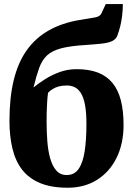

<svg xmlns="http://www.w3.org/2000/svg" viewBox="-20 -894 640 923"><path d="M305.5 8.5Q226 8.5 172 -14.2Q118 -37 86 -78.8Q54 -120.5 39.8 -180Q25.5 -239.5 25.5 -313Q25.5 -424.5 46 -508.8Q66.5 -593 108.2 -652Q150 -711 213.5 -747.2Q277 -783.5 363 -798Q410.5 -806 435.5 -810Q460.5 -814 467.5 -829.5L488.5 -874.5H570.5Q570.5 -846.5 567.2 -819Q564 -791.5 557.8 -767Q551.5 -742.5 544 -722.5Q537.5 -705.5 519.5 -696.8Q501.5 -688 470.8 -684.5Q440 -681 395.5 -678Q318.5 -673.5 274.2 -661.8Q230 -650 206 -627.5Q182 -605 168.5 -567.8Q155 -530.5 141 -473.5Q164 -492.5 195.8 -512.8Q227.5 -533 266 -547.2Q304.5 -561.5 348.5 -561.5Q408 -561.5 450.8 -545Q493.5 -528.5 520.8 -495.2Q548 -462 561 -411.5Q574 -361 574 -293.5Q574 -203.5 540.5 -135.5Q507 -67.5 446.5 -29.5Q386 8.5 305.5 8.5ZM300.5 -52.5Q338 -52.5 358.5 -82.8Q379 -113 387.2 -168Q395.5 -223 395.5 -297Q395.5 -354 388.5 -390.5Q381.5 -427 368.5 -447Q355.5 -467 338.8 -475Q322 -483 301.5 -483Q279.5 -483 262.8 -478.5Q246 -474 233.2 -466Q220.5 -458 211 -448Q208.5 -430.5 206.8 -405.8Q205 -381 204.5 -355Q204 -329 204 -308.5Q204 -260.5 207.5 -215Q211 -169.5 221.2 -132.8Q231.5 -96 250.8 -74.2Q270 -52.5 300.5 -52.5Z"/></svg>

Font: Merriweather 28pt Black
Style: Regular
Weight: 900
Version: Version 2.100